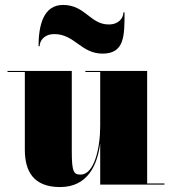

<svg xmlns="http://www.w3.org/2000/svg" viewBox="-20 -747 695 777"><path d="M200 -609C282 -609 308 -530 395 -530C484 -530 484 -602 484 -697H479.5C479.5 -675 461.5 -648 420 -648C345 -648 325 -727 235 -727C156 -727 136 -645 136 -560H140.5C140.5 -582 158.5 -609 200 -609ZM270.5 -460H10.5V-455.5H80.5V-141C80.5 -54 115.5 10 223 10C335 10 374 -79 385.5 -167V0H645.5V-4.5H575.5V-460H325.5V-455.5H385.5V-237C385.5 -145 360.5 -40.5 306.5 -40.5C278.5 -40.5 270.5 -50.5 270.5 -134.5Z"/></svg>

Font: Bodoni* 36pt Fatface
Style: Regular
Weight: 900
Version: Version 2.3